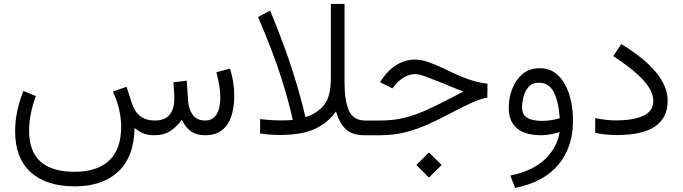

<svg xmlns="http://www.w3.org/2000/svg" viewBox="-20 -672 3393 954"><path d="M747.6 0Q712.9 0 690.4 -10Q668 -20 648.4 -36.1Q646.5 106.4 568.1 180.2Q489.7 253.9 352.1 253.9Q210 253.9 132.6 183.8Q55.2 113.8 55.2 -20Q55.2 -117.7 96.2 -220.2L158.2 -194.8Q124.5 -103.5 124.5 -22.5Q124.5 181.6 350.6 181.6Q462.4 181.6 522 126Q581.5 70.3 582 -41.5Q582 -127.9 541 -217.3L608.9 -240.7L635.3 -158.7Q662.1 -73.7 748.5 -73.2Q800.3 -73.2 823.2 -102.3Q846.2 -131.3 846.2 -182.6Q846.2 -205.6 841.8 -263.2L907.7 -271L915 -168.5Q917.5 -129.9 937.5 -101.6Q957.5 -73.2 999.5 -73.2Q1037.6 -73.2 1056.2 -103.8Q1074.7 -134.3 1074.7 -189Q1074.7 -239.3 1055.2 -313L1123 -331.1Q1144 -261.2 1144 -196.3Q1144 -141.1 1130.1 -96.7Q1116.2 -52.2 1084.5 -26.4Q1052.7 -0.5 1000 0Q954.6 0 927.7 -20.3Q900.9 -40.5 883.3 -76.7Q857.4 -41 825.2 -20.5Q793 0 747.6 0Z M1322.3 -619.6Q1395.5 -441.4 1435.5 -314.2Q1475.6 -187 1497.6 -89.8Q1560.1 -110.4 1592 -152.3Q1624 -194.3 1624 -284.7V-652.3H1691.9V-259.8Q1691.9 -171.4 1714.1 -122.3Q1736.3 -73.2 1793.5 -73.2H1811V0H1792Q1730 0 1698.2 -30Q1666.5 -60.1 1649.4 -118.2Q1608.4 -60.5 1543.2 -31Q1478 -1.5 1373 -1.5Q1342.3 -1.5 1317.4 -3.4Q1292.5 -5.4 1272.5 -8.3V-80.1Q1325.7 -73.7 1374 -73.7Q1403.8 -73.7 1434.6 -75.7Q1415.5 -166.5 1376 -290.3Q1336.4 -414.1 1262.2 -587.4Z M2048.8 147.9 2111.3 85.4 2174.3 147.9 2111.3 210.4ZM1791.5 0V-73.2H1871.1Q1935.5 -73.2 1991 -87.2Q2046.4 -101.1 2103.5 -127.2Q2160.6 -153.3 2229.5 -189.5L2283.2 -217.8Q2266.1 -223.1 2256.6 -226.8Q2247.1 -230.5 2230.7 -237.5Q2214.4 -244.6 2176.8 -259.8Q2127 -279.8 2094.7 -291.7Q2062.5 -303.7 2043 -303.7Q2014.2 -303.7 1988.3 -288.1Q1962.4 -272.5 1943.8 -250.5L1929.7 -232.9L1868.2 -263.7L1880.9 -282.2Q1910.2 -325.7 1952.1 -350.8Q1994.1 -376 2043.5 -376Q2072.8 -376 2108.9 -363.3Q2145 -350.6 2188.5 -330.1Q2261.2 -293.9 2311 -276.9Q2360.8 -259.8 2402.3 -256.3L2401.4 -186.5Q2371.1 -182.1 2330.3 -164.3Q2289.6 -146.5 2218.3 -108.9Q2158.7 -77.1 2103.5 -52.7Q2048.3 -28.3 1991.5 -14.2Q1934.6 0 1869.6 0Z M2760.7 -15.6Q2742.7 -9.8 2717 -4.9Q2691.4 0 2671.4 0Q2507.8 0 2507.8 -137.2Q2507.8 -184.6 2524.7 -229.5Q2541.5 -274.4 2575.7 -303.7Q2609.9 -333 2661.6 -333Q2717.8 -333 2754.4 -296.4Q2791 -259.8 2809.1 -200.7Q2827.1 -141.6 2827.1 -73.7Q2827.1 58.6 2755.4 145.5Q2683.6 232.4 2539.6 261.7L2515.6 200.2Q2625.5 177.7 2686.5 120.6Q2747.6 63.5 2760.7 -15.6ZM2761.2 -84.5Q2755.9 -167 2731.7 -214.1Q2707.5 -261.2 2657.7 -261.2Q2624 -261.2 2605.7 -239.5Q2587.4 -217.8 2580.6 -189Q2573.7 -160.2 2573.7 -139.6Q2573.7 -101.6 2599.9 -86.4Q2626 -71.3 2673.8 -71.3Q2717.3 -71.3 2761.2 -84.5Z M2937.5 -85Q2995.6 -73.7 3037.1 -73.7Q3127.4 -73.7 3176.8 -96.9Q3226.1 -120.1 3226.1 -170.4Q3226.1 -220.2 3174.8 -275.6Q3123.5 -331.1 3026.9 -393.1L3066.9 -453.1Q3183.1 -382.3 3240.2 -312Q3297.4 -241.7 3297.4 -171.9Q3297.4 -87.4 3235.6 -44.2Q3173.8 -1 3043.5 -1Q3015.1 -1 2988.3 -3.9Q2961.4 -6.8 2937.5 -11.7Z"/></svg>

Font: Vazir Light WOL
Style: Light-WOL
Weight: 300
Designer: Saber Rastikerdar
Foundry: Saber Rastikerdar
Version: Version 30.0.0